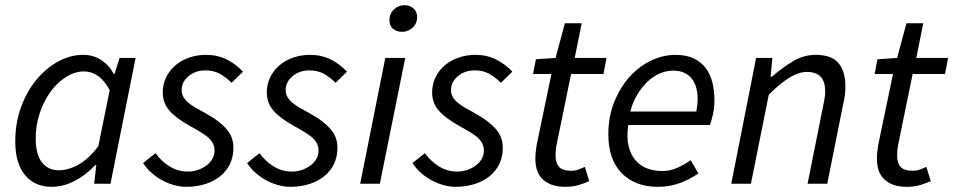

<svg xmlns="http://www.w3.org/2000/svg" viewBox="-20 -710 3684 742"><path d="M179 12Q115 12 77 -33Q39 -78 39 -164Q39 -234 61 -295Q83 -356 120 -401Q157 -446 204 -472Q251 -498 302 -498Q341 -498 371.5 -478Q402 -458 419 -425H423L442 -486H504L407 0H344L352 -72H348Q313 -34 269 -11Q225 12 179 12ZM207 -52Q245 -52 284.5 -74.5Q324 -97 360 -145L404 -362Q383 -400 358 -417Q333 -434 305 -434Q269 -434 235 -412.5Q201 -391 175 -355Q149 -319 133.5 -272.5Q118 -226 118 -176Q118 -113 142 -82.5Q166 -52 207 -52Z M700 12Q676 12 651.5 5Q627 -2 604.5 -14.5Q582 -27 563.5 -44Q545 -61 533 -80L581 -118Q604 -86 636 -66.5Q668 -47 706 -47Q727 -47 745.5 -53.5Q764 -60 778.5 -71Q793 -82 801 -96.5Q809 -111 809 -128Q809 -141 804.5 -152Q800 -163 790 -173.5Q780 -184 762.5 -195Q745 -206 720 -220Q663 -251 636 -281Q609 -311 609 -353Q609 -385 622.5 -412Q636 -439 658.5 -458Q681 -477 711.5 -487.5Q742 -498 776 -498Q821 -498 856.5 -480Q892 -462 919 -433L875 -390Q855 -410 831 -424Q807 -438 774 -438Q735 -438 708.5 -415.5Q682 -393 682 -362Q682 -347 689 -335Q696 -323 708 -313Q720 -303 735.5 -294Q751 -285 768 -276Q801 -258 822.5 -241.5Q844 -225 857.5 -208.5Q871 -192 876.5 -175Q882 -158 882 -138Q882 -104 868.5 -76Q855 -48 830.5 -28.5Q806 -9 772.5 1.5Q739 12 700 12Z M1102 12Q1078 12 1053.5 5Q1029 -2 1006.5 -14.5Q984 -27 965.5 -44Q947 -61 935 -80L983 -118Q1006 -86 1038 -66.5Q1070 -47 1108 -47Q1129 -47 1147.5 -53.5Q1166 -60 1180.5 -71Q1195 -82 1203 -96.5Q1211 -111 1211 -128Q1211 -141 1206.5 -152Q1202 -163 1192 -173.5Q1182 -184 1164.5 -195Q1147 -206 1122 -220Q1065 -251 1038 -281Q1011 -311 1011 -353Q1011 -385 1024.5 -412Q1038 -439 1060.5 -458Q1083 -477 1113.5 -487.5Q1144 -498 1178 -498Q1223 -498 1258.5 -480Q1294 -462 1321 -433L1277 -390Q1257 -410 1233 -424Q1209 -438 1176 -438Q1137 -438 1110.5 -415.5Q1084 -393 1084 -362Q1084 -347 1091 -335Q1098 -323 1110 -313Q1122 -303 1137.5 -294Q1153 -285 1170 -276Q1203 -258 1224.5 -241.5Q1246 -225 1259.5 -208.5Q1273 -192 1278.5 -175Q1284 -158 1284 -138Q1284 -104 1270.5 -76Q1257 -48 1232.5 -28.5Q1208 -9 1174.5 1.5Q1141 12 1102 12Z M1372 0 1469 -486H1546L1448 0ZM1534 -587Q1514 -587 1499.5 -598.5Q1485 -610 1485 -632Q1485 -657 1502.5 -673.5Q1520 -690 1543 -690Q1563 -690 1577.5 -678Q1592 -666 1592 -644Q1592 -619 1574.5 -603Q1557 -587 1534 -587Z M1741 12Q1717 12 1692.5 5Q1668 -2 1645.5 -14.5Q1623 -27 1604.5 -44Q1586 -61 1574 -80L1622 -118Q1645 -86 1677 -66.5Q1709 -47 1747 -47Q1768 -47 1786.5 -53.5Q1805 -60 1819.5 -71Q1834 -82 1842 -96.5Q1850 -111 1850 -128Q1850 -141 1845.5 -152Q1841 -163 1831 -173.5Q1821 -184 1803.5 -195Q1786 -206 1761 -220Q1704 -251 1677 -281Q1650 -311 1650 -353Q1650 -385 1663.5 -412Q1677 -439 1699.5 -458Q1722 -477 1752.5 -487.5Q1783 -498 1817 -498Q1862 -498 1897.5 -480Q1933 -462 1960 -433L1916 -390Q1896 -410 1872 -424Q1848 -438 1815 -438Q1776 -438 1749.5 -415.5Q1723 -393 1723 -362Q1723 -347 1730 -335Q1737 -323 1749 -313Q1761 -303 1776.5 -294Q1792 -285 1809 -276Q1842 -258 1863.5 -241.5Q1885 -225 1898.5 -208.5Q1912 -192 1917.5 -175Q1923 -158 1923 -138Q1923 -104 1909.5 -76Q1896 -48 1871.5 -28.5Q1847 -9 1813.5 1.5Q1780 12 1741 12Z M2165 12Q2133 12 2111 3.5Q2089 -5 2075 -19.5Q2061 -34 2055 -53.5Q2049 -73 2049 -96Q2049 -111 2050.5 -123.5Q2052 -136 2054 -150L2111 -424H2040L2051 -481L2127 -486L2163 -620H2228L2201 -486H2324L2312 -424H2187L2130 -146Q2127 -128 2127 -110Q2127 -80 2140.5 -65Q2154 -50 2189 -50Q2203 -50 2216 -55Q2229 -60 2240 -65L2257 -10Q2240 -2 2217 5Q2194 12 2165 12Z M2331 -191Q2331 -260 2354 -316.5Q2377 -373 2413.5 -413.5Q2450 -454 2496.5 -476Q2543 -498 2591 -498Q2632 -498 2660.5 -484.5Q2689 -471 2707 -447.5Q2725 -424 2733 -391.5Q2741 -359 2741 -322Q2741 -293 2735 -267Q2729 -241 2724 -227H2408Q2401 -180 2409 -146.5Q2417 -113 2435.5 -91Q2454 -69 2481 -59Q2508 -49 2540 -49Q2569 -49 2597.5 -61.5Q2626 -74 2649 -91L2679 -40Q2650 -19 2610 -3.5Q2570 12 2522 12Q2435 12 2383 -40.5Q2331 -93 2331 -191ZM2416 -279H2671Q2673 -291 2674.5 -303Q2676 -315 2676 -329Q2676 -350 2671 -369.5Q2666 -389 2655 -404Q2644 -419 2626 -428Q2608 -437 2582 -437Q2555 -437 2529.5 -426Q2504 -415 2482 -394Q2460 -373 2442.5 -344Q2425 -315 2416 -279Z M2806 0 2902 -486H2965L2958 -413H2962Q3004 -449 3045 -473.5Q3086 -498 3132 -498Q3194 -498 3220.5 -466Q3247 -434 3247 -377Q3247 -360 3245.5 -345Q3244 -330 3239 -310L3177 0H3101L3161 -300Q3165 -320 3167 -332Q3169 -344 3169 -357Q3169 -394 3152 -413Q3135 -432 3097 -432Q3068 -432 3032.5 -411Q2997 -390 2951 -344L2882 0Z M3485 12Q3453 12 3431 3.5Q3409 -5 3395 -19.5Q3381 -34 3375 -53.5Q3369 -73 3369 -96Q3369 -111 3370.5 -123.5Q3372 -136 3374 -150L3431 -424H3360L3371 -481L3447 -486L3483 -620H3548L3521 -486H3644L3632 -424H3507L3450 -146Q3447 -128 3447 -110Q3447 -80 3460.5 -65Q3474 -50 3509 -50Q3523 -50 3536 -55Q3549 -60 3560 -65L3577 -10Q3560 -2 3537 5Q3514 12 3485 12Z"/></svg>

Font: TypoPRO Source Sans Pro
Style: Italic
Weight: 400
Italic angle: -11°
Designer: Paul D. Hunt
Foundry: Adobe Systems Incorporated
Version: Version 1.075;PS 2.000;hotconv 1.0.86;makeotf.lib2.5.63406